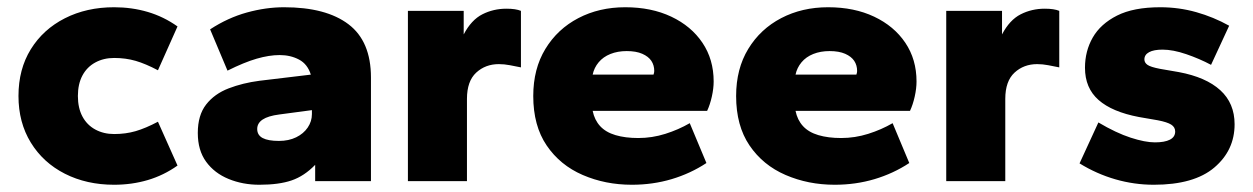

<svg xmlns="http://www.w3.org/2000/svg" viewBox="-20 -500 3459 530"><path d="M295 10Q219 10 159 -20.5Q99 -51 65 -106.5Q31 -162 31 -235Q31 -309 65 -364Q99 -419 159 -449.5Q219 -480 295 -480Q344 -480 388 -467Q432 -454 470 -427L416 -306Q382 -324 354.5 -332Q327 -340 295 -340Q266 -340 243 -327.5Q220 -315 207.5 -291.5Q195 -268 195 -235Q195 -202 207.5 -178.5Q220 -155 243 -142.5Q266 -130 295 -130Q327 -130 354.5 -138Q382 -146 416 -164L470 -43Q432 -16 388 -3Q344 10 295 10Z M696 10Q650 10 611 -6Q572 -22 549 -53.5Q526 -85 526 -133Q526 -182 549 -211.5Q572 -241 611 -256Q650 -271 696 -277L838 -294Q829 -323 805.5 -335.5Q782 -348 752 -348Q723 -348 688.5 -338Q654 -328 608 -305L560 -419Q609 -451 661.5 -465.5Q714 -480 764 -480Q880 -480 942 -433Q1004 -386 1004 -286V0H850V-45Q820 -14 785 -2Q750 10 696 10ZM750 -111Q777 -111 797.5 -121Q818 -131 829.5 -148Q841 -165 841 -185V-196L751 -184Q720 -180 705 -170Q690 -160 690 -144Q690 -127 705 -119Q720 -111 750 -111Z M1106 0V-470H1260V-405Q1281 -445 1311.5 -460.5Q1342 -476 1378 -476Q1391 -476 1401 -474.5Q1411 -473 1418 -470V-314Q1403 -317 1387.5 -320Q1372 -323 1357 -323Q1320 -323 1294.5 -299.5Q1269 -276 1269 -227V0Z M1724 10Q1651 10 1588.5 -17Q1526 -44 1489 -98.5Q1452 -153 1452 -235Q1452 -310 1485.5 -365Q1519 -420 1576.5 -450Q1634 -480 1706 -480Q1778 -480 1833 -454Q1888 -428 1919 -382Q1950 -336 1950 -275Q1950 -256 1945 -233.5Q1940 -211 1932 -194H1616Q1621 -169 1636.5 -152Q1652 -135 1679 -127Q1706 -119 1742 -119Q1780 -119 1816.5 -130.5Q1853 -142 1884 -160L1930 -50Q1886 -21 1834 -5.5Q1782 10 1724 10ZM1616 -294H1784Q1785 -297 1785.5 -299.5Q1786 -302 1786 -304Q1786 -320 1778 -332Q1770 -344 1753 -351.5Q1736 -359 1710 -359Q1685 -359 1665 -351Q1645 -343 1632.5 -328Q1620 -313 1616 -294Z M2284 10Q2211 10 2148.5 -17Q2086 -44 2049 -98.5Q2012 -153 2012 -235Q2012 -310 2045.5 -365Q2079 -420 2136.5 -450Q2194 -480 2266 -480Q2338 -480 2393 -454Q2448 -428 2479 -382Q2510 -336 2510 -275Q2510 -256 2505 -233.5Q2500 -211 2492 -194H2176Q2181 -169 2196.5 -152Q2212 -135 2239 -127Q2266 -119 2302 -119Q2340 -119 2376.5 -130.5Q2413 -142 2444 -160L2490 -50Q2446 -21 2394 -5.5Q2342 10 2284 10ZM2176 -294H2344Q2345 -297 2345.5 -299.5Q2346 -302 2346 -304Q2346 -320 2338 -332Q2330 -344 2313 -351.5Q2296 -359 2270 -359Q2245 -359 2225 -351Q2205 -343 2192.5 -328Q2180 -313 2176 -294Z M2592 0V-470H2746V-405Q2767 -445 2797.5 -460.5Q2828 -476 2864 -476Q2877 -476 2887 -474.5Q2897 -473 2904 -470V-314Q2889 -317 2873.5 -320Q2858 -323 2843 -323Q2806 -323 2780.5 -299.5Q2755 -276 2755 -227V0Z M3165 10Q3111 10 3059 -5Q3007 -20 2960 -49L3012 -162Q3061 -133 3101 -120Q3141 -107 3168 -107Q3195 -107 3209.5 -114.5Q3224 -122 3224 -137Q3224 -149 3213 -156Q3202 -163 3176 -168L3124 -177Q3050 -191 3012.5 -224Q2975 -257 2975 -313Q2975 -359 2996.5 -396.5Q3018 -434 3063.5 -457Q3109 -480 3183 -480Q3234 -480 3282 -466.5Q3330 -453 3373 -429L3323 -321Q3291 -338 3254.5 -350.5Q3218 -363 3189 -363Q3165 -363 3152 -356Q3139 -349 3139 -336Q3139 -327 3147.5 -321Q3156 -315 3182 -310L3234 -301Q3309 -287 3348.5 -251Q3388 -215 3388 -157Q3388 -85 3332 -37.5Q3276 10 3165 10Z"/></svg>

Font: Gantari ExtraBold
Style: Regular
Weight: 800
Version: Version 1.000